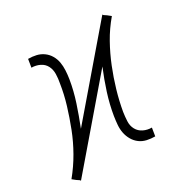

<svg xmlns="http://www.w3.org/2000/svg" viewBox="-126 -642 753 764"><g transform="rotate(-30 250.0 -260.0)"><path d="M35 5 32 1 20 -7 5 -19Q37 -58 61.5 -101Q86 -144 103.5 -189Q121 -234 135 -280Q149 -326 156 -372Q160 -392 160.5 -412.5Q161 -433 152.5 -449.5Q144 -466 126.5 -474.5Q109 -483 89 -483L95 -520Q114 -520 131.5 -516Q149 -512 163.5 -501.5Q178 -491 187 -475.5Q196 -460 199 -442.5Q202 -425 201 -406Q200 -387 197 -368Q189 -319 173 -270.5Q157 -222 138 -174L439 -525L442 -521L454 -513L469 -501Q436 -462 412 -419Q388 -376 370 -331Q352 -286 338.5 -240Q325 -194 317 -148Q314 -128 313 -107.5Q312 -87 321 -70.5Q330 -54 347.5 -45.5Q365 -37 385 -37L379 0Q360 0 342 -4Q324 -8 310 -18.5Q296 -29 287 -44.5Q278 -60 274.5 -77.5Q271 -95 272.5 -114Q274 -133 277 -152Q285 -201 300.5 -249.5Q316 -298 336 -346Z"/></g></svg>

Font: Iosevka Curly Extralight
Style: Italic
Weight: 200
Italic angle: -9°
Monospace: yes
Designer: Belleve Invis
Foundry: Belleve Invis
Version: Version 22.1.2; ttfautohint (v1.8.4)